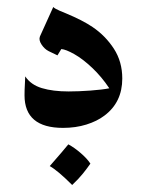

<svg xmlns="http://www.w3.org/2000/svg" viewBox="-20 -357 429 548"><path d="M329 -133Q329 -65 278 -27Q257 -11 226.5 -1.5Q196 8 160 8Q50 8 50 -85Q50 -100 51 -116.5Q52 -133 52 -139Q68 -115 99.5 -105.5Q131 -96 176 -96Q204 -96 238 -98.5Q272 -101 292 -105Q270 -138 243 -163.5Q216 -189 192 -202.5Q168 -216 155 -217L144 -199L119 -211Q107 -217 98.5 -230Q90 -243 94 -253L132 -337Q137 -332 150 -326.5Q163 -321 168 -319Q216 -299 244 -280Q281 -255 305 -218Q329 -181 329 -133ZM238 110Q229 123 217 138Q205 153 186 171Q145 130 122 117Q164 69 175 55Q192 64 210.5 80Q229 96 238 110Z"/></svg>

Font: Katibeh
Style: Regular
Weight: 400
Designer: Arabic design by Kourosh Beigpour, Latin design by Eduardo Tunni, engineering by Lasse Fister
Version: Version 1.0010g